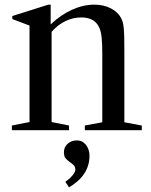

<svg xmlns="http://www.w3.org/2000/svg" viewBox="-20 -560 651 826"><path d="M277 -20 202 -35V-423C219.3 -443 239 -458.3 261 -469C283 -479.7 306 -485 330 -485C369.3 -485 395.3 -469.7 408 -439C412.7 -427.7 415.8 -413.5 417.5 -396.5C419.2 -379.5 420 -356.7 420 -328V-34L345 -20V0H590V-20L515 -34V-338C515 -362 514.8 -381.8 514.5 -397.5C514.2 -413.2 513.5 -426.3 512.5 -437C511.5 -447.7 510.2 -456.2 508.5 -462.5C506.8 -468.8 504.7 -474.7 502 -480C492.7 -498.7 477.7 -513.3 457 -524C436.3 -534.7 412.7 -540 386 -540C354 -540 321.8 -532.7 289.5 -518C257.2 -503.3 226.7 -482.3 198 -455V-540H188L33 -491V-478L107 -450V-35L31 -20V0H277ZM261 222 277 246C335.7 211.3 365 166 365 110C365 92 360 76.5 350 63.5C340 50.5 327 44 311 44C295 44 281.7 48.8 271 58.5C260.3 68.2 255 80.3 255 95C255 107 257.5 115.8 262.5 121.5C267.5 127.2 273.2 132.2 279.5 136.5C285.8 140.8 291.5 145.3 296.5 150C301.5 154.7 304 161.3 304 170C304 176.7 300 184.8 292 194.5C284 204.2 273.7 213.3 261 222Z"/></svg>

Font: Libre Caslon Text
Style: Regular
Weight: 400
Designer: Pablo Impallari, Rodrigo Fuenzalida
Foundry: Pablo Impallari, Rodrigo Fuenzalida
Version: Version 1.000; ttfautohint (v0.93) -l 8 -r 50 -G 200 -x 14 -